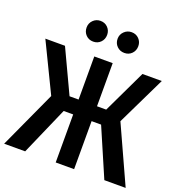

<svg xmlns="http://www.w3.org/2000/svg" viewBox="-159 -1043 1106 1176"><g transform="rotate(20 394.0 -454.5)"><path d="M296 -909Q325 -909 344 -889.5Q363 -870 363 -842Q363 -813 344 -793.5Q325 -774 296 -774Q267 -774 248 -793.5Q229 -813 229 -842Q229 -870 248.5 -889.5Q268 -909 296 -909ZM499 -909Q528 -909 547 -889.5Q566 -870 566 -842Q566 -813 547 -793.5Q528 -774 499 -774Q470 -774 450.5 -793.5Q431 -813 431 -842Q431 -870 451 -889.5Q471 -909 499 -909ZM774 -691 620 -373 790 0H651L516 -313H454V0H334V-313H272L135 0H-2L169 -373L15 -691H143L275 -410H334V-691H454V-410H514L648 -691Z"/></g></svg>

Font: Fira Sans Condensed Medium
Style: Regular
Weight: 500
Width: 3
Designer: Carrois Corporate & Edenspiekermann AG
Foundry: Carrois Corporate GbR & Edenspiekermann AG
Version: Version 4.203;PS 004.203;hotconv 1.0.88;makeotf.lib2.5.64775